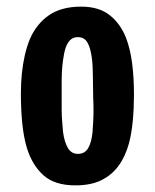

<svg xmlns="http://www.w3.org/2000/svg" viewBox="-20 -549 467 579"><path d="M207 10Q145 10 111 -20.5Q77 -51 61 -103Q51 -137 47 -178.5Q43 -220 43 -267Q43 -299 46 -328Q49 -357 55 -383Q61 -409 70 -431Q90 -477 127.5 -503Q165 -529 225 -529Q278 -529 310.5 -503.5Q343 -478 360 -435Q373 -401 378.5 -357.5Q384 -314 384 -264Q384 -223 380.5 -185.5Q377 -148 369 -117Q358 -77 337.5 -49Q317 -21 285.5 -5.5Q254 10 207 10ZM215 -85Q236 -85 246 -102.5Q256 -120 259 -150Q260 -165 261 -181Q262 -197 262 -216Q262 -235 261 -256Q260 -292 260 -322Q260 -352 257 -374Q253 -405 243.5 -421Q234 -437 215 -437Q203 -437 195 -431Q187 -425 181.5 -413.5Q176 -402 173 -385Q170 -370 168 -350Q166 -330 166 -306.5Q166 -283 166 -257Q166 -237 166 -218Q166 -199 167.5 -183Q169 -167 170 -152Q174 -121 184.5 -103Q195 -85 215 -85Z"/></svg>

Font: Truculenta ExtraBold
Style: Regular
Weight: 800
Version: Version 1.002